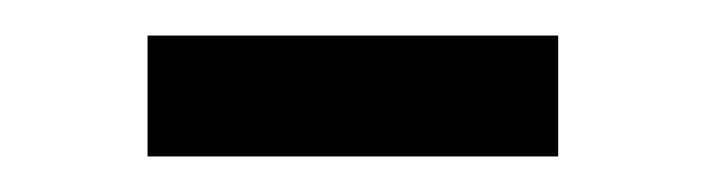

<svg xmlns="http://www.w3.org/2000/svg" viewBox="-20 -322 397 108"><path d="M63 -234V-302H294V-234Z"/></svg>

Font: Nunito Sans 7pt Condensed
Style: Regular
Weight: 400
Width: 3
Designer: Vernon Adams
Foundry: Vernon Adams
Version: Version 3.101;gftools[0.9.27]